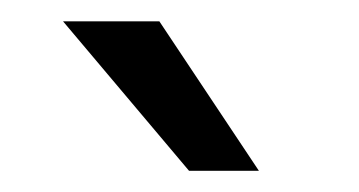

<svg xmlns="http://www.w3.org/2000/svg" viewBox="-20 -770 337 180"><path d="M129.4 -750 222.7 -609.9H157.2L39.1 -750Z"/></svg>

Font: Vazirmatn RD Light
Style: Regular
Weight: 300
Designer: Saber Rastikerdar
Foundry: Saber Rastikerdar
Version: Version 32.102